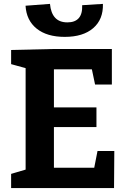

<svg xmlns="http://www.w3.org/2000/svg" viewBox="-20 -952 649 972"><path d="M473.7 -187.7H558.7L557.3 0H36.3V-71.7L128.7 -99L109.7 -70.3V-630L128 -602L36.3 -627.3V-699L250 -704H546.3V-524H461.3L441 -620.7L467.7 -601H230.7L253 -623.3V-386L230.7 -408.3H468.3V-308.7H230.7L253 -334.3V-80.7L230.7 -103H480L452.7 -80.7ZM308 -765.3Q217.7 -765.3 165.7 -807Q113.7 -848.7 109.3 -923L233 -932.3Q237.3 -885.7 259.2 -862.2Q281 -838.7 321.3 -838.7Q359.7 -838.7 378.7 -860.2Q397.7 -881.7 396 -925.7L501 -932.3Q503.3 -854 452 -809.7Q400.7 -765.3 308 -765.3Z"/></svg>

Font: Bitter Thin
Style: Regular
Weight: 100
Designer: Sol Matas, and Bitter project Authors
Foundry: Sol Matas
Version: Version 2.002